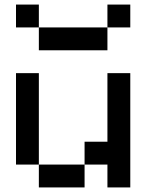

<svg xmlns="http://www.w3.org/2000/svg" viewBox="-20 -820 640 840"><path d="M350 0H150V-100H50V-500H150V-100H350V-200H450V-500H550V0H450V-100H350ZM50 -700V-800H150V-700H450V-800H550V-700H450V-600H150V-700Z"/></svg>

Font: Matrix Sans
Style: Regular
Weight: 400
Designer: Brad Neil
Version: Version 1.100